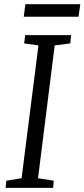

<svg xmlns="http://www.w3.org/2000/svg" viewBox="-20 -914 410 934"><path d="M7.5 0 10.5 -35 85 -47 167 -693 97.5 -703 102.5 -743H326L322 -703L246 -693L165 -47L241.5 -35L238.5 0ZM103.5 -893.5H370.5L362 -832.5H95.5Z"/></svg>

Font: Merriweather Light 18pt Light
Style: Italic
Weight: 300
Italic angle: -7.8°
Version: Version 2.101